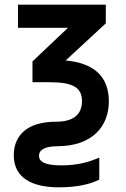

<svg xmlns="http://www.w3.org/2000/svg" viewBox="-20 -562 540 822"><path d="M232 240C312 240 367 226 405 207V113C366 129 320 146 242 146C174 146 147 131 147 105C147 80 171 64 228 64C377 63 446 -23 446 -128C446 -230 387 -292 261 -303L433 -462V-542H57V-443H271L119 -299V-210H191C290 -210 331 -189 331 -129C331 -67 288 -41 221 -41C91 -41 39 22 39 103C39 198 115 240 232 240Z"/></svg>

Font: Noto Sans Mono ExtraCondensed SemiBold
Style: Regular
Weight: 600
Width: 2
Designer: Monotype Design Team
Foundry: Monotype Imaging Inc.
Version: Version 2.014